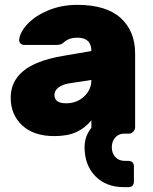

<svg xmlns="http://www.w3.org/2000/svg" viewBox="-20 -550 629 790"><path d="M356 -340Q356 -395 298 -395Q265 -395 244 -377Q236 -369 228 -367Q220 -365 208 -365H81Q71 -365 64.5 -371Q58 -377 59 -387Q62 -418 93.5 -451.5Q125 -485 179 -507.5Q233 -530 298 -530Q417 -530 476.5 -476Q536 -422 536 -330V-27Q536 -16 528 -8Q520 0 509 0H486Q465 2 452.5 18Q440 34 440 56Q440 80 454.5 96Q469 112 494 112H509Q519 112 525 118Q531 124 531 134V198Q531 208 525 214Q519 220 509 220H490Q416 220 372 174.5Q328 129 328 56Q328 10 356 -24V-55Q330 -23 294 -6.5Q258 10 203 10Q119 10 71.5 -34Q24 -78 24 -148Q24 -215 76 -258Q128 -301 239 -320ZM264 -207Q236 -202 220 -189.5Q204 -177 204 -159Q204 -125 252 -125Q296 -125 326 -153Q356 -181 356 -221Z"/></svg>

Font: Rubik
Style: Regular
Weight: 700
Designer: Hubert & Fischer
Foundry: Hubert & Fischer
Version: Version 1.100